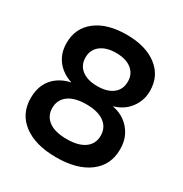

<svg xmlns="http://www.w3.org/2000/svg" viewBox="-168 -844 937 983"><g transform="rotate(30 300.0 -352.5)"><path d="M300 10Q177 10 106.5 -43Q36 -96 36 -189Q36 -238 54 -273.5Q72 -309 104 -331Q136 -353 175 -361V-362Q142 -372 114 -394Q86 -416 70 -449Q54 -482 54 -524Q54 -613 120.5 -664Q187 -715 301 -715Q413 -715 480 -664Q547 -613 547 -524Q547 -483 530 -449.5Q513 -416 485.5 -394Q458 -372 424 -363V-361Q463 -354 494.5 -331.5Q526 -309 545 -273.5Q564 -238 564 -189Q564 -96 493.5 -43Q423 10 300 10ZM300 -98Q369 -98 406 -125Q443 -152 443 -200Q443 -248 406 -275.5Q369 -303 300 -303Q231 -303 194 -275.5Q157 -248 157 -200Q157 -152 194 -125Q231 -98 300 -98ZM300 -411Q359 -411 392 -437Q425 -463 425 -510Q425 -554 392 -580.5Q359 -607 300 -607Q242 -607 208.5 -580.5Q175 -554 175 -509Q175 -463 208.5 -437Q242 -411 300 -411Z"/></g></svg>

Font: Nunito Sans 7pt
Style: Bold
Weight: 700
Designer: Vernon Adams
Foundry: Vernon Adams
Version: Version 3.101;gftools[0.9.27]